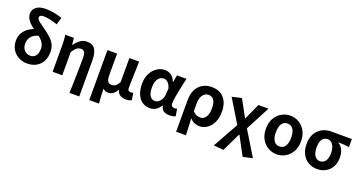

<svg xmlns="http://www.w3.org/2000/svg" viewBox="-49 -1672 5156 2746"><g transform="rotate(20 2529.5 -299.0)"><path d="M308 14Q239 14 180 -17Q121 -48 85 -105Q49 -162 49 -243Q49 -312 80.5 -362.5Q112 -413 163 -446.5Q214 -480 272 -497L339 -417Q270 -402 229.5 -358.5Q189 -315 189 -245Q189 -201 206 -169.5Q223 -138 251 -122Q279 -106 312 -106Q347 -106 373 -122.5Q399 -139 412.5 -171.5Q426 -204 426 -252Q426 -298 406.5 -332.5Q387 -367 354 -395.5Q321 -424 281 -450Q240 -478 199.5 -510.5Q159 -543 132 -584Q105 -625 105 -677Q105 -732 153.5 -772Q202 -812 305 -812Q363 -812 426 -800Q489 -788 550 -767L517 -657Q455 -679 401 -690.5Q347 -702 304 -702Q271 -702 256.5 -691Q242 -680 242 -665Q242 -642 264.5 -620Q287 -598 323.5 -573Q360 -548 402 -516Q452 -480 489.5 -443Q527 -406 548.5 -360.5Q570 -315 570 -252Q570 -173 538.5 -113Q507 -53 448.5 -19.5Q390 14 308 14Z M1025 201Q1028 135 1029.5 63Q1031 -9 1032.5 -80Q1034 -151 1035 -215Q1036 -279 1036 -331Q1036 -396 1019.5 -422Q1003 -448 964 -448Q941 -448 921 -438.5Q901 -429 882.5 -408.5Q864 -388 842 -354V0H695V-393Q695 -426 693 -470Q691 -514 684 -560H815L826 -457H829Q867 -510 911 -542Q955 -574 1013 -574Q1101 -574 1137.5 -514.5Q1174 -455 1174 -349V201Z M1326 201V-560H1473V-229Q1473 -166 1491.5 -139Q1510 -112 1551 -112Q1572 -112 1590 -119Q1608 -126 1625.5 -144.5Q1643 -163 1660 -195V-560H1808Q1807 -492 1804.5 -417.5Q1802 -343 1800 -274Q1798 -205 1798 -153Q1798 -127 1810.5 -116.5Q1823 -106 1846 -106Q1854 -106 1863 -107.5Q1872 -109 1882 -113L1899 -4Q1883 3 1862.5 8.5Q1842 14 1809 14Q1754 14 1720.5 -10.5Q1687 -35 1676 -84H1673Q1650 -38 1616.5 -14.5Q1583 9 1544 9Q1520 9 1499.5 2.5Q1479 -4 1463 -24Q1463 9 1464 37.5Q1465 66 1466 92Q1467 118 1469.5 144.5Q1472 171 1475 201Z M2177 14Q2111 14 2061 -20Q2011 -54 1983 -119.5Q1955 -185 1955 -276Q1955 -369 1990 -435.5Q2025 -502 2081 -538Q2137 -574 2202 -574Q2235 -574 2264.5 -561.5Q2294 -549 2319 -522.5Q2344 -496 2361 -452H2365L2384 -560H2529Q2518 -510 2505.5 -454Q2493 -398 2482 -343Q2471 -288 2464 -240.5Q2457 -193 2457 -159Q2457 -130 2472.5 -118Q2488 -106 2511 -106Q2520 -106 2529.5 -107.5Q2539 -109 2549 -113L2567 -4Q2553 3 2530.5 8.5Q2508 14 2476 14Q2420 14 2386 -9Q2352 -32 2342 -85H2337Q2279 14 2177 14ZM2211 -107Q2240 -107 2265 -125.5Q2290 -144 2307 -174.5Q2324 -205 2327 -242L2334 -341Q2325 -371 2313 -392.5Q2301 -414 2287 -427.5Q2273 -441 2257 -447Q2241 -453 2223 -453Q2193 -453 2166 -434.5Q2139 -416 2122.5 -377Q2106 -338 2106 -277Q2106 -191 2134 -149Q2162 -107 2211 -107Z M2648 201V-273Q2648 -377 2683 -443Q2718 -509 2777 -541.5Q2836 -574 2911 -574Q3032 -574 3099 -498.5Q3166 -423 3166 -289Q3166 -193 3133 -125Q3100 -57 3046.5 -21.5Q2993 14 2935 14Q2897 14 2857.5 -1Q2818 -16 2786 -54Q2789 -9 2790.5 33Q2792 75 2793.5 116Q2795 157 2797 201ZM2902 -107Q2933 -107 2959 -126.5Q2985 -146 3000.5 -186Q3016 -226 3016 -287Q3016 -340 3004 -377.5Q2992 -415 2967.5 -434Q2943 -453 2905 -453Q2872 -453 2845 -433Q2818 -413 2802 -375Q2786 -337 2786 -283V-161Q2816 -128 2844.5 -117.5Q2873 -107 2902 -107Z M3373 214 3222 201 3438 -187 3223 -540 3368 -574 3509 -316H3513L3624 -560H3777L3583 -190L3810 182L3665 214L3513 -69H3509Z M4107 14Q4037 14 3976 -21Q3915 -56 3877.5 -121.5Q3840 -187 3840 -280Q3840 -373 3877.5 -438.5Q3915 -504 3976 -539Q4037 -574 4107 -574Q4178 -574 4238.5 -539Q4299 -504 4336.5 -438.5Q4374 -373 4374 -280Q4374 -187 4336.5 -121.5Q4299 -56 4238.5 -21Q4178 14 4107 14ZM4107 -106Q4165 -106 4194.5 -153Q4224 -200 4224 -280Q4224 -333 4211 -372Q4198 -411 4172 -432.5Q4146 -454 4107 -454Q4069 -454 4042.5 -432.5Q4016 -411 4003.5 -372Q3991 -333 3991 -280Q3991 -200 4020 -153Q4049 -106 4107 -106Z M4722 14Q4651 14 4591.5 -19Q4532 -52 4496.5 -116.5Q4461 -181 4461 -273Q4461 -347 4483 -400.5Q4505 -454 4543 -489.5Q4581 -525 4629 -542.5Q4677 -560 4729 -560H5046V-438Q5000 -443 4963 -446.5Q4926 -450 4882 -450V-446Q4926 -420 4951 -369.5Q4976 -319 4976 -251Q4976 -169 4943 -109.5Q4910 -50 4852.5 -18Q4795 14 4722 14ZM4724 -106Q4758 -106 4783 -125Q4808 -144 4822 -179.5Q4836 -215 4836 -266Q4836 -314 4823 -353.5Q4810 -393 4785 -416.5Q4760 -440 4724 -440Q4691 -440 4665.5 -423Q4640 -406 4626 -369Q4612 -332 4612 -273Q4612 -221 4626 -183Q4640 -145 4665 -125.5Q4690 -106 4724 -106Z"/></g></svg>

Font: Farlight84_Sys_V01
Style: Bold
Weight: 700
Designer: Monotype Design Team, Nadine Chahine and Nizar Qandah
Foundry: Monotype Imaging Inc.
Version: Version 2.004;October 31, 2024;FontCreator 14.0.0.2814 64-bi